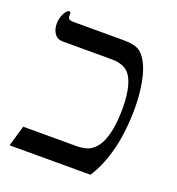

<svg xmlns="http://www.w3.org/2000/svg" viewBox="-111 -680 712 771"><g transform="rotate(20 244.5 -294.0)"><path d="M436 -314Q436 -118.2 359.9 0H14.2L40 -88.9H267.1Q305.7 -88.9 327.4 -102.5Q349.1 -116.2 362.3 -141.1Q375.5 -166 382.8 -204.3Q390.1 -242.7 390.1 -297.9Q390.1 -351.1 378.9 -390.9Q367.7 -430.7 344.7 -447.8Q321.8 -464.8 279.8 -464.8H71.8Q49.3 -464.8 37.1 -481.7Q24.9 -498.5 24.9 -523.9Q24.9 -546.9 35.2 -567.4Q45.4 -587.9 56.2 -587.9Q58.6 -587.9 60.3 -585Q62 -582 62 -579.1V-569.8Q62 -553.2 84 -553.2H300.8Q341.8 -553.2 363 -542Q384.3 -530.8 401.1 -499.3Q418 -467.8 427 -417.2Q436 -366.7 436 -314Z"/></g></svg>

Font: Liberation Serif
Style: Regular
Weight: 400
Designer: Steve Matteson
Foundry: Ascender Corporation
Version: Version 2.1.5